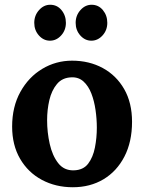

<svg xmlns="http://www.w3.org/2000/svg" viewBox="-20 -771 606 807"><path d="M286 16Q214 16 156 -15Q98 -46 64.5 -103.5Q31 -161 31 -239Q31 -322 65.5 -384.5Q100 -447 157.5 -481.5Q215 -516 283 -516Q355 -516 412 -485Q469 -454 502 -396.5Q535 -339 535 -259Q535 -175 503 -113Q471 -51 415 -17.5Q359 16 286 16ZM290 -55Q330 -56 350.5 -83Q371 -110 379 -151Q387 -192 387 -234Q387 -271 381.5 -309Q376 -347 364 -378Q352 -409 331.5 -428Q311 -447 281 -446Q242 -445 219.5 -418Q197 -391 187.5 -350.5Q178 -310 178 -266Q178 -215 189 -166Q200 -117 224.5 -85.5Q249 -54 290 -55ZM364 -600Q337 -600 317.5 -622Q298 -644 298 -675Q298 -706 318 -728.5Q338 -751 365 -751Q394 -751 412.5 -728.5Q431 -706 431 -675Q431 -644 411 -622Q391 -600 364 -600ZM190 -600Q163 -600 143.5 -622Q124 -644 124 -675Q124 -706 144 -728.5Q164 -751 191 -751Q220 -751 238.5 -728.5Q257 -706 257 -675Q257 -644 237 -622Q217 -600 190 -600Z"/></svg>

Font: Lora
Style: Bold
Weight: 700
Designer: Olga Karpushina, Alexei Vanyashin (Cyrillic)
Foundry: Cyreal
Version: Version 3.006; ttfautohint (v1.8.4.7-5d5b);gftools[0.9.30]